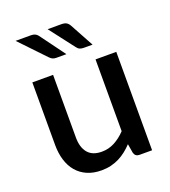

<svg xmlns="http://www.w3.org/2000/svg" viewBox="-135 -827 830 935"><g transform="rotate(-20 280.5 -360.0)"><path d="M495.5 -510V0H430.5Q409 0 403 -20.5L395 -68Q379 -51 361.2 -37Q343.5 -23 323.5 -13Q303.5 -3 280.8 2.5Q258 8 232 8Q190 8 158 -6Q126 -20 104.2 -45.5Q82.5 -71 71.5 -106.8Q60.5 -142.5 60.5 -185.5V-510H168V-185.5Q168 -134 191.8 -105.5Q215.5 -77 264 -77Q299.5 -77 330.2 -93.2Q361 -109.5 388 -138V-510ZM289.5 -728Q307.5 -728 317 -722Q326.5 -716 333 -703.5L399 -582.5H354.5Q342.5 -582.5 334 -585.8Q325.5 -589 318.5 -598.5L219 -728ZM130.5 -728Q139.5 -728 146 -726.5Q152.5 -725 157.5 -721.8Q162.5 -718.5 166.5 -714Q170.5 -709.5 174.5 -703.5L263.5 -582.5H212.5Q200.5 -582.5 192.8 -586Q185 -589.5 176.5 -598.5L53 -728Z"/></g></svg>

Font: Lato 2
Style: Regular
Weight: 600
Designer: Lukasz Dziedzic with Adam Twardoch and Botio Nikoltchev
Foundry: tyPoland Lukasz Dziedzic
Version: Version 2.015; 2015-08-06; http://www.latofonts.com/